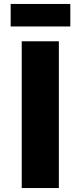

<svg xmlns="http://www.w3.org/2000/svg" viewBox="-20 -952 408 972"><path d="M90 0V-743H278V0ZM34 -818V-932H336V-818Z"/></svg>

Font: Merriweather Sans Black
Style: Regular
Weight: 900
Designer: Eben Sorkin
Foundry: Eben Sorkin
Version: Version 1.008; ttfautohint (v1.7.19-72a1) -l 8 -r 50 -G 200 